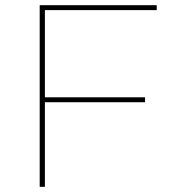

<svg xmlns="http://www.w3.org/2000/svg" viewBox="-20 -720 669 740"><path d="M133 0V-700H584V-681H153V0ZM148 -326V-345H539V-326Z"/></svg>

Font: Montserrat Thin
Style: Regular
Weight: 100
Designer: Julieta Ulanovsky
Foundry: Julieta Ulanovsky
Version: Version 9.000